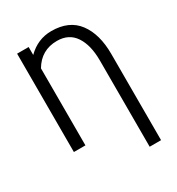

<svg xmlns="http://www.w3.org/2000/svg" viewBox="-208 -825 1060 1153"><g transform="rotate(-30 321.5 -248.5)"><path d="M489 200V-398Q489 -505 447.5 -567Q406 -629 324 -629Q215 -629 159 -534V0H79V-682H159V-627Q230 -697 324 -697Q447 -697 507.5 -616Q568 -535 568 -398V200Z"/></g></svg>

Font: Didact Gothic
Style: Regular
Weight: 400
Designer: Daniel Johnson
Foundry: Daniel Johnson
Version: Version 2.101;PS 002.101;hotconv 1.0.88;makeotf.lib2.5.64775